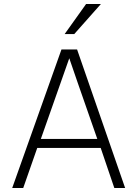

<svg xmlns="http://www.w3.org/2000/svg" viewBox="-20 -942 685 959"><path d="M351 -772H303L410 -922H484ZM466 -248Q445 -306 368 -529L326 -651L184 -248ZM605 -3H551L483 -203H166L96 -3H41L287 -695H365Z"/></svg>

Font: LXGW 975 Gothic SC 200W
Style: Regular
Weight: 200
Version: Version 2.01;February 25, 2021